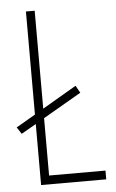

<svg xmlns="http://www.w3.org/2000/svg" viewBox="-52 -751 476 787"><g transform="rotate(-5 186.0 -357.0)"><path d="M121 -36V-272L278 -363L261 -393L121 -311V-714H85V-290L6 -244L24 -216L85 -251V0H353V-36Z"/></g></svg>

Font: Kathrein 37 Thin Condensed
Style: Regular
Weight: 250
Width: 3
Designer: Lazydogs Typefoundry, based on Open Sans by Ascender Corporation
Foundry: Lazydogs Typefoundry
Version: Version 1.003;PS 001.003;hotconv 1.0.88;makeotf.lib2.5.64775